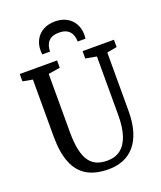

<svg xmlns="http://www.w3.org/2000/svg" viewBox="-174 -1085 1006 1202"><g transform="rotate(-20 328.5 -484.5)"><path d="M340.5 8Q253 8 196.5 -25.2Q140 -58.5 112.5 -127.8Q85 -197 85 -305V-682L19.5 -694V-743H268V-694L190 -681.5V-293.5Q190 -223 200.5 -175.2Q211 -127.5 231.2 -99Q251.5 -70.5 281.2 -58Q311 -45.5 349.5 -45.5Q404.5 -45.5 440.2 -74Q476 -102.5 493.5 -156.8Q511 -211 511 -289.5V-681L438 -694V-743H647V-694L580.5 -682V-295Q580.5 -215 562.8 -157.5Q545 -100 512.8 -63.2Q480.5 -26.5 436.5 -9.2Q392.5 8 340.5 8ZM338 -977Q382 -977 414.8 -959.2Q447.5 -941.5 465.5 -909.5Q483.5 -877.5 483.5 -836.5Q483.5 -829.5 483 -823.2Q482.5 -817 481.5 -810H429.5Q429.5 -814 429.2 -818.8Q429 -823.5 428.5 -828.5Q426.5 -847 417.2 -864Q408 -881 388.8 -891.8Q369.5 -902.5 337.5 -902.5Q305.5 -902.5 286.5 -891.8Q267.5 -881 258.2 -864Q249 -847 247 -828.5Q246.5 -823.5 246.2 -818.8Q246 -814 246 -810H194Q193 -817 192.5 -823.2Q192 -829.5 192 -836.5Q192 -877.5 210 -909.5Q228 -941.5 260.8 -959.2Q293.5 -977 338 -977Z"/></g></svg>

Font: Merriweather 24pt SemiCondensed
Style: Regular
Weight: 400
Width: 4
Designer: Eben Sorkin
Foundry: Eben Sorkin
Version: Version 2.100